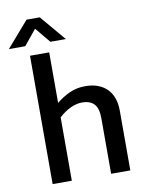

<svg xmlns="http://www.w3.org/2000/svg" viewBox="-132 -947 777 1015"><g transform="rotate(-10 256.5 -440.0)"><path d="M170 0H67V-689H170V-418Q202 -444 240.5 -462Q279 -480 326 -480Q366 -480 396 -468Q426 -456 445.5 -435Q465 -414 474.5 -385Q484 -356 484 -322V0H381V-299Q381 -352 359 -375Q337 -398 295 -398Q264 -398 231.5 -382.5Q199 -367 170 -340ZM269 -743H186L118 -825L51 -743H-37L82 -880H153Z"/></g></svg>

Font: Mukta Vaani Medium
Style: Regular
Weight: 500
Designer: Noopur Datye, Girish Dalvi, Yashodeep Gholap, Pallavi Karambelkar
Foundry: Ek Type
Version: Version 2.538;PS 1.000;hotconv 16.6.51;makeotf.lib2.5.65220;